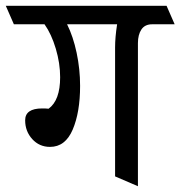

<svg xmlns="http://www.w3.org/2000/svg" viewBox="-50 -590 624 664"><path d="M476 -506Q451 -506 439 -488Q427 -470 427 -441V54L348 20V-426Q348 -461 355 -506H182Q203 -464 215 -407.5Q227 -351 227 -293Q227 -202 201.5 -142Q176 -82 123 -82Q86 -82 61.5 -109Q37 -136 37 -174Q37 -215 96 -215Q110 -215 118 -214Q158 -243 158 -323Q158 -371 143 -421.5Q128 -472 104 -506H-2L-30 -570H526L554 -506Z"/></svg>

Font: Sumana
Style: Regular
Weight: 400
Designer: Cyreal, Alexei Vanyashin (Devanagari), Olga Karpushina (Latin)
Foundry: Cyreal
Version: Version 1.015;PS 001.015;hotconv 1.0.70;makeotf.lib2.5.58329